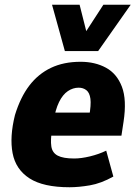

<svg xmlns="http://www.w3.org/2000/svg" viewBox="-20 -777 575 808"><path d="M273 11Q162 11 104 -26.5Q46 -64 33 -132.5Q20 -201 43 -293Q66 -368 103.5 -417Q141 -466 194.5 -491.5Q248 -517 319 -517Q380 -517 426 -492Q472 -467 493 -412Q514 -357 500 -265L491 -206H174L189 -303H369L355 -286Q364 -336 360.5 -361.5Q357 -387 343.5 -397.5Q330 -408 311 -408Q287 -408 265.5 -393.5Q244 -379 228.5 -347.5Q213 -316 204 -262L199 -232Q192 -188 196 -161Q200 -134 223 -122Q246 -110 292 -110Q322 -110 359 -119Q396 -128 427 -143L457 -34Q405 -5 358 3Q311 11 273 11ZM253 -562 199 -757H315L343 -646L415 -757H530L393 -562Z"/></svg>

Font: Nunito Sans 7pt Condensed Black
Style: Italic
Weight: 900
Width: 3
Italic angle: -9°
Designer: Vernon Adams
Foundry: Vernon Adams
Version: Version 3.101;gftools[0.9.27]